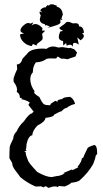

<svg xmlns="http://www.w3.org/2000/svg" viewBox="-20 -672 484 898"><path d="M62.5 139.2Q37.6 109.4 37.6 95.7Q37.6 88.4 23.9 67.9Q23.9 43 25.4 16.1Q25.4 9.3 42 -23.9Q42 -41.5 58.6 -58.6Q68.4 -83 91.8 -104.5Q117.2 -141.6 129.9 -141.6Q130.9 -145.5 137.7 -149.4L112.8 -181.2Q114.7 -186 119.6 -192.9Q108.4 -199.7 98.1 -203.4Q87.9 -207 79.6 -208L82.5 -214.4L73.2 -213.9Q73.2 -234.9 58.6 -241.7L59.6 -253.4Q59.6 -268.6 43.5 -290V-305.7Q50.8 -329.6 60.5 -348.6L58.6 -370.6Q78.1 -370.6 85.4 -397.5L108.9 -422.9Q125 -444.8 182.6 -444.8L197.3 -443.4Q211.4 -454.6 228 -454.6Q239.3 -454.6 252.4 -449.7L272 -451.7L303.2 -446.8L309.1 -448.2L328.1 -440.9L340.3 -426.3L333 -407.7L306.6 -398.9L296.4 -395L279.8 -397.5H266.1L250 -407.7L242.2 -398.4Q229.5 -398.9 211.9 -398.9L198.2 -397Q177.7 -381.3 147.9 -380.4Q133.8 -361.8 133.8 -336.9V-334Q121.6 -320.8 121.6 -301.8Q121.6 -273.4 141.6 -245.1L139.6 -240.2Q139.6 -233.4 164.1 -218.3Q177.7 -189 186 -184.3Q194.3 -179.7 214.4 -179.7L217.8 -187L238.8 -200.7L251.5 -194.3L248 -198.2Q248.5 -206.1 272 -209Q272 -216.8 308.1 -219.2Q325.7 -208.5 331.1 -186L316.4 -181.6L301.3 -174.3L291 -167Q281.7 -167 267.6 -151.4Q261.2 -151.4 232.9 -135.7Q232.9 -125.5 192.9 -120.6Q190.9 -102.5 155.3 -85Q131.8 -61 131.3 -39.6Q112.3 -36.6 104 2.9Q103.5 23.4 100.1 29.3L105.5 30.3L93.3 38.1L100.1 39.1Q100.1 53.7 110.8 77.1Q110.8 86.4 154.3 132.3Q196.3 156.2 221.7 156.2L245.6 151.4Q260.7 151.4 282.7 139.2L275.4 137.7L317.4 120.1L318.4 124.5L346.7 109.9L342.8 107.9Q362.8 84 363.3 65.4L367.7 68.8Q373 53.7 388.7 22.9Q388.7 16.1 420.4 6.3Q434.6 6.3 434.6 47.9L427.7 56.2L424.8 70.3L416 94.7Q393.6 135.7 351.1 172.9Q338.9 180.2 313.5 182.6Q308.1 189.9 282.2 200.2L255.4 197.8L249 203.6L244.1 200.2H230Q226.6 200.2 209.5 206.1H204.1Q199.7 199.2 189.9 199.2L185.1 204.6L171.4 199.2Q165.5 200.2 146 200.2Q105.5 182.6 74.7 156.2ZM128.4 -456.5Q106.4 -459.5 90.1 -475.1Q73.7 -490.7 73.7 -511.2L92.8 -516.1Q75.7 -520 75.7 -529.8Q75.7 -540.5 89.4 -552.5Q103 -564.5 111.8 -564.5Q117.2 -564.5 121.6 -561.5L136.2 -567.4L127.4 -552.2Q136.2 -559.6 145.5 -559.6Q161.1 -559.6 178.7 -540.5L176.8 -529.3L191.4 -528.3L176.8 -513.7L179.7 -496.6Q179.7 -488.3 175.5 -484.1Q171.4 -480 166.3 -476.6Q161.1 -473.1 156.5 -469.5Q151.9 -465.8 150.9 -459L133.8 -466.3ZM321.8 -452.6Q316.4 -462.9 307.1 -462.9Q299.8 -462.9 292 -458L289.1 -470.7L275.9 -459L274.9 -480Q254.9 -482.9 254.9 -500Q254.9 -508.3 261.7 -524.9L275.9 -527.3Q257.8 -535.2 257.8 -541Q257.8 -542.5 261.7 -545.4Q284.2 -560.5 287.1 -565.2Q290 -569.8 297.4 -569.8Q305.7 -569.8 321.3 -562.5L332 -563.5Q349.1 -563.5 349.1 -552.7L350.1 -548.8Q370.1 -548.8 372.6 -518.6L363.8 -516.1Q372.1 -510.3 372.1 -503.4Q372.1 -494.1 356.9 -483.4L341.3 -497.1L348.6 -463.9Q336.4 -471.7 329.1 -471.7Q320.8 -471.7 320.8 -460.4ZM190 -558.8Q166.2 -562.7 166.2 -581.8L170.5 -600.6Q165 -607.2 165 -613.5L165.8 -618.2L177.5 -613.9L168.2 -623.6Q176 -636.5 193.6 -638.5L195.5 -636.1L195.1 -643.9L198.6 -641.6L200.2 -649L204.9 -644.7Q206.4 -644.7 206.8 -647.5L211.5 -648.6L215 -646.3L212.3 -651.4L227.9 -651.8L247.1 -644.7L243.9 -641.2Q272.5 -635.3 274 -599.8L271.7 -600.6L267.4 -583.8L268.6 -581.8L273.6 -584.2Q269.3 -578.3 267.4 -578.3Q265.4 -578.3 264.6 -583.8Q262.3 -579.5 262.3 -573.6L262.7 -567Q262.7 -556 200.2 -541.6L213.1 -548.2L193.2 -555.7L192 -547.8Z"/></svg>

Font: Truetypewriter PolyglOTT
Style: Regular
Weight: 400
Designer: Sergey Beatoff a.k.a. Sam_T
Version: Version 3.76